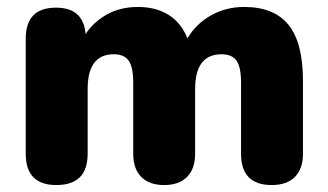

<svg xmlns="http://www.w3.org/2000/svg" viewBox="-20 -523 942 552"><path d="M142 9Q54 9 54 -81V-412Q54 -501 141 -501Q220 -501 226 -425Q249 -460 287.5 -481.5Q326 -503 377 -503Q427 -503 463.5 -481Q500 -459 519 -413Q544 -455 587 -479Q630 -503 682 -503Q768 -503 809.5 -451.5Q851 -400 851 -291V-81Q851 -38 828 -14.5Q805 9 761 9Q673 9 673 -81V-286Q673 -330 660 -348.5Q647 -367 617 -367Q541 -367 541 -267V-81Q541 -38 518 -14.5Q495 9 452 9Q409 9 386 -14.5Q363 -38 363 -81V-286Q363 -330 350 -348.5Q337 -367 307 -367Q232 -367 232 -267V-81Q232 9 142 9Z"/></svg>

Font: Chiron GoRound TC H
Style: Regular
Weight: 900
Designer: Ryoko NISHIZUKA 西塚涼子 (kana, bopomofo & ideographs); Paul D. Hunt (Latin, Greek & Cyrillic); Sandoll Communications 산돌커뮤니
Foundry: Adobe
Version: Version 1.000;hotconv 1.1.1;makeotfexe 2.6.0